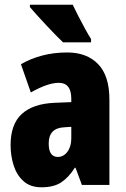

<svg xmlns="http://www.w3.org/2000/svg" viewBox="-20 -786 534 816"><path d="M266 -563Q349 -563 397 -513.5Q445 -464 445 -363V0H328L301 -73H298Q271 -31 239.5 -10.5Q208 10 156 10Q109 10 80 -16Q51 -42 38 -83Q25 -124 25 -169Q25 -258 72.5 -301.5Q120 -345 211 -349L283 -352V-366Q283 -434 230 -434Q183 -434 111 -393L69 -513Q110 -537 159.5 -550Q209 -563 266 -563ZM253 -245Q187 -242 187 -176Q187 -119 226 -119Q250 -119 266.5 -141Q283 -163 283 -198V-247ZM289 -766Q298 -747 313 -717.5Q328 -688 343 -661Q358 -634 367 -620V-606H248Q236 -617 216.5 -637Q197 -657 175.5 -680Q154 -703 135.5 -723.5Q117 -744 107 -756V-766Z"/></svg>

Font: Noto Sans ExtraCondensed Black
Style: Regular
Weight: 900
Width: 2
Designer: Monotype Design Team
Foundry: Monotype Imaging Inc.
Version: Version 2.013; ttfautohint (v1.8.4.7-5d5b)